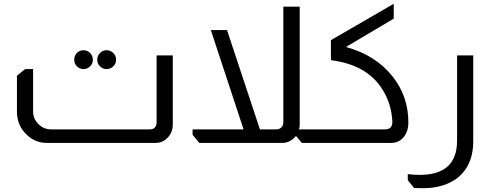

<svg xmlns="http://www.w3.org/2000/svg" viewBox="-20 -751 2577 1009"><path d="M419 -487Q439 -487 453.5 -472.5Q468 -458 468 -437Q468 -417 453.5 -402.5Q439 -388 419 -388Q398 -388 384 -402.5Q370 -417 370 -437Q370 -458 384 -472.5Q398 -487 419 -487ZM540 -487Q561 -487 575.5 -472.5Q590 -458 590 -437Q590 -417 575.5 -402.5Q561 -388 540 -388Q520 -388 505.5 -402.5Q491 -417 491 -437Q491 -458 505.5 -472.5Q520 -487 540 -487ZM888 -460V-95Q888 -59 866 -33Q838 0 798 0H226Q168 0 126 -38Q69 -87 69 -165V-353L112 -388H154V-165Q154 -126 182 -99Q209 -71 250 -71H765Q803 -71 803 -109V-460Z M1555 -716V-95Q1555 -81 1551 -71H1605V0H1566L1537 -35H1534Q1520 -18 1502 -9Q1484 0 1464 0H1027L992 -43V-71H1260L1088 -593H1173L1346 -71H1432Q1449 -71 1460 -83Q1469 -93 1469 -109V-716Z M2049 -731V-653L1798 -504Q1954 -462 2044 -348Q2126 -244 2126 -108Q2126 -60 2101 -30Q2076 0 2036 0H1597V-71H2003Q2042 -71 2042 -111Q2037 -215 1981 -294Q1901 -410 1725 -434Q1719 -434 1719 -441V-540Z M2467 -460V-9Q2467 102 2404 166Q2355 216 2272 232Q2240 238 2202 238Q2178 238 2156 237L2123 196V164Q2152 168 2186 168Q2382 168 2382 -12V-460Z"/></svg>

Font: Almarai
Style: Regular
Weight: 400
Designer: Boutros International 2019
Foundry: Created by Boutros International 2019
Version: Version 1.10